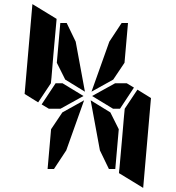

<svg xmlns="http://www.w3.org/2000/svg" viewBox="-20 -968 856 936"><path d="M633 -541 565 -438H531L429 -500L541 -562H598ZM513 -765 573 -856H604L587 -662L532 -580L426 -521ZM257 -662 274 -856H305L349 -765L394 -521L298 -580ZM650 -531 716 -490 678 -52 560 -124 561 -138 562 -144 576 -302 584 -396 588 -438ZM166 -469 100 -510 138 -948 256 -876 240 -698 231 -590 228 -562ZM303 -235 243 -144H212L229 -338L284 -420L390 -479ZM275 -438H218L183 -459L251 -562H285L387 -500ZM559 -338 542 -144H511L467 -235L422 -479L518 -420Z"/></svg>

Font: DSEG14 Modern
Style: Bold Italic
Weight: 700
Italic angle: -5°
Designer: Keshikan(Twitter:@keshinomi_88pro)
Version: Version 0.46